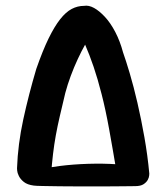

<svg xmlns="http://www.w3.org/2000/svg" viewBox="-20 -664 596 688"><path d="M464 3Q444 3 431 -4Q418 -11 411 -21Q404 -31 401 -38.5Q398 -46 398 -46Q384 -130 371 -201.5Q358 -273 344 -327Q330 -382 315.5 -424.5Q301 -467 285 -504Q272 -481 258.5 -452Q245 -423 233.5 -392Q222 -361 214 -331Q203 -285 194.5 -248.5Q186 -212 180 -179Q174 -146 170 -112Q166 -78 163 -38Q163 -38 161 -31Q159 -24 152.5 -15.5Q146 -7 134 -2Q122 3 101 1Q78 -2 65.5 -12Q53 -22 47.5 -33.5Q42 -45 41.5 -53Q41 -61 41 -61Q44 -147 63.5 -236.5Q83 -326 110 -417Q133 -483 154 -526Q175 -569 195.5 -595Q216 -621 237 -632Q258 -643 281 -643Q298 -646 317 -635.5Q336 -625 356 -603.5Q376 -582 393 -549.5Q410 -517 421 -476Q431 -448 445 -401Q459 -354 472.5 -295.5Q486 -237 497.5 -172Q509 -107 515 -42Q515 -42 514.5 -35Q514 -28 509.5 -19.5Q505 -11 494.5 -4Q484 3 464 3ZM101 1 121 -56Q168 -67 218.5 -72Q269 -77 322 -77.5Q375 -78 428 -73L464 3Q449 3 418.5 3.5Q388 4 349 4Q310 4 269.5 4Q229 4 193 3.5Q157 3 132 2.5Q107 2 101 1Z"/></svg>

Font: Sour Gummy Medium
Style: Regular
Weight: 500
Designer: Stefie Justprince
Foundry: Eifetstype
Version: Version 1.000